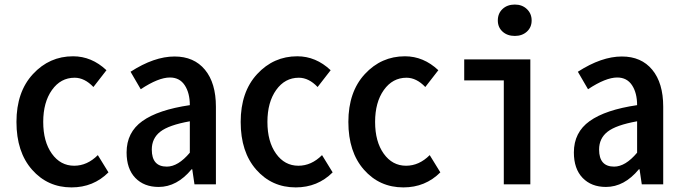

<svg xmlns="http://www.w3.org/2000/svg" viewBox="-20 -814 3006 848"><path d="M295.9 13.7Q190.4 13.7 121.6 -64.5Q52.7 -142.6 52.7 -275.4Q52.7 -408.2 125.5 -486.8Q198.2 -565.4 302.7 -565.4Q384.8 -565.4 450.2 -503.9L392.6 -429.7Q353.5 -470.7 309.6 -470.7Q248 -470.7 209.5 -416.5Q170.9 -362.3 170.9 -275.4Q170.9 -188.5 209 -135.3Q247.1 -82 307.6 -82Q365.2 -82 412.1 -128.9L459 -52.7Q392.6 13.7 295.9 13.7Z M680.7 11.7Q616.2 11.7 577.6 -28.3Q539.1 -68.4 539.1 -140.6Q539.1 -229.5 608.9 -279.3Q678.7 -329.1 818.4 -349.6Q818.4 -403.3 795.9 -437.5Q773.4 -471.7 730.5 -471.7Q679.7 -471.7 601.6 -419.9L556.6 -497.1Q661.1 -564.5 751 -564.5Q836.9 -564.5 885.3 -505.9Q933.6 -447.3 933.6 -342.8V0H838.9L829.1 -66.4H826.2Q761.7 11.7 680.7 11.7ZM716.8 -78.1Q766.6 -78.1 818.4 -139.6V-278.3Q725.6 -261.7 688 -232.4Q650.4 -203.1 650.4 -153.3Q650.4 -78.1 716.8 -78.1Z M1286.1 13.7Q1180.7 13.7 1111.8 -64.5Q1043 -142.6 1043 -275.4Q1043 -408.2 1115.7 -486.8Q1188.5 -565.4 1293 -565.4Q1375 -565.4 1440.4 -503.9L1382.8 -429.7Q1343.8 -470.7 1299.8 -470.7Q1238.3 -470.7 1199.7 -416.5Q1161.1 -362.3 1161.1 -275.4Q1161.1 -188.5 1199.2 -135.3Q1237.3 -82 1297.9 -82Q1355.5 -82 1402.3 -128.9L1449.2 -52.7Q1382.8 13.7 1286.1 13.7Z M1761.7 13.7Q1656.2 13.7 1587.4 -64.5Q1518.6 -142.6 1518.6 -275.4Q1518.6 -408.2 1591.3 -486.8Q1664.1 -565.4 1768.6 -565.4Q1850.6 -565.4 1916 -503.9L1858.4 -429.7Q1819.3 -470.7 1775.4 -470.7Q1713.9 -470.7 1675.3 -416.5Q1636.7 -362.3 1636.7 -275.4Q1636.7 -188.5 1674.8 -135.3Q1712.9 -82 1773.4 -82Q1831.1 -82 1877.9 -128.9L1924.8 -52.7Q1858.4 13.7 1761.7 13.7Z M2205.1 0V-459H2030.3V-551.8H2322.3V0ZM2253.9 -655.3Q2220.7 -655.3 2199.7 -674.3Q2178.7 -693.4 2178.7 -723.6Q2178.7 -754.9 2199.7 -774.4Q2220.7 -793.9 2253.9 -793.9Q2286.1 -793.9 2307.1 -773.9Q2328.1 -753.9 2328.1 -723.6Q2328.1 -693.4 2307.1 -674.3Q2286.1 -655.3 2253.9 -655.3Z M2656.2 11.7Q2591.8 11.7 2553.2 -28.3Q2514.6 -68.4 2514.6 -140.6Q2514.6 -229.5 2584.5 -279.3Q2654.3 -329.1 2793.9 -349.6Q2793.9 -403.3 2771.5 -437.5Q2749 -471.7 2706.1 -471.7Q2655.3 -471.7 2577.1 -419.9L2532.2 -497.1Q2636.7 -564.5 2726.6 -564.5Q2812.5 -564.5 2860.8 -505.9Q2909.2 -447.3 2909.2 -342.8V0H2814.5L2804.7 -66.4H2801.8Q2737.3 11.7 2656.2 11.7ZM2692.4 -78.1Q2742.2 -78.1 2793.9 -139.6V-278.3Q2701.2 -261.7 2663.6 -232.4Q2626 -203.1 2626 -153.3Q2626 -78.1 2692.4 -78.1Z"/></svg>

Font: GenEi Gothic M SemiBold
Style: Regular
Weight: 500
Designer: o_tamon (Modified); [Source Han Sans]
Ryoko NISHIZUKA  (kana & ideographs); Paul D. Hunt (Latin, Greek & Cyrillic); Wenl
Version: Version 1.1a;Original Version 1.004